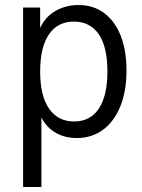

<svg xmlns="http://www.w3.org/2000/svg" viewBox="-20 -540 564 765"><path d="M286 10Q227 10 185.5 -22Q144 -54 131 -114L145 -119V205H72V-510H140V-399L132 -405Q147 -460 191 -490Q235 -520 293 -520Q352 -520 395 -488Q438 -456 461 -397.5Q484 -339 484 -259Q484 -177 459.5 -116.5Q435 -56 390.5 -23Q346 10 286 10ZM275 -56Q340 -56 374 -107.5Q408 -159 408 -256Q408 -353 373.5 -403.5Q339 -454 274 -454Q210 -454 175 -403Q140 -352 140 -255Q140 -158 175.5 -107Q211 -56 275 -56Z"/></svg>

Font: Instrument Sans SemiCondensed
Style: Regular
Weight: 400
Width: 4
Designer: Rodrigo Fuenzalida
Foundry: fragTYPE
Version: Version 1.000;gftools[0.9.28]